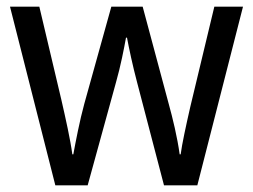

<svg xmlns="http://www.w3.org/2000/svg" viewBox="-20 -557 760 576"><path d="M391 -311 472 -1H572L709 -537H623L551 -237C538 -180 526 -125 522 -94H519C512 -145 498 -203 486 -246L408 -537H314L233 -246C219 -195 207 -132 200 -94H197C191 -139 177 -201 164 -258L98 -537H10L146 -1H243L328 -310C342 -359 352 -411 358 -444H361C367 -412 378 -360 391 -311Z"/></svg>

Font: Noto Sans Malayalam SemiCondensed
Style: Regular
Weight: 400
Width: 4
Designer: Jelle Bosma - Monotype Design Team
Foundry: Monotype Imaging Inc.
Version: Version 2.104